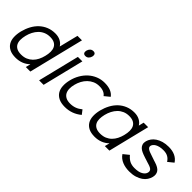

<svg xmlns="http://www.w3.org/2000/svg" viewBox="101 -1792 2749 2749"><g transform="rotate(45 1475.5 -417.5)"><path d="M563 0H471L490 -73H488Q445 -32 390.5 -11Q336 10 272 10Q198 10 150 -14Q102 -38 76.5 -80.5Q51 -123 48 -182Q45 -241 62 -311Q80 -382 112.5 -442.5Q145 -503 192 -547Q239 -591 299.5 -615.5Q360 -640 432 -640Q493 -640 538 -616Q583 -592 606 -553H608L679 -839H770ZM556 -312Q569 -362 569 -406Q569 -450 553 -482.5Q537 -515 503 -533.5Q469 -552 414 -552Q360 -552 317 -533Q274 -514 242 -481.5Q210 -449 187.5 -405.5Q165 -362 153 -312Q141 -262 141 -219.5Q141 -177 157.5 -145.5Q174 -114 208 -96Q242 -78 297 -78Q352 -78 394.5 -96Q437 -114 469 -145.5Q501 -177 522.5 -219.5Q544 -262 556 -312Z M1039 -780Q1031 -751 1011.5 -732.5Q992 -714 963 -714Q933 -714 922.5 -732.5Q912 -751 919 -780Q927 -809 946.5 -827.5Q966 -846 995 -846Q1025 -846 1035.5 -827.5Q1046 -809 1039 -780ZM832 0H741L896 -630H987Z M1523 -82Q1413 10 1269 10Q1194 10 1144 -14.5Q1094 -39 1068 -81.5Q1042 -124 1038.5 -182.5Q1035 -241 1052 -310Q1069 -380 1104 -440.5Q1139 -501 1187.5 -545Q1236 -589 1298 -614.5Q1360 -640 1431 -640Q1507 -640 1557 -618Q1607 -596 1633 -558L1553 -493Q1534 -521 1497.5 -537Q1461 -553 1410 -552Q1357 -552 1313.5 -532.5Q1270 -513 1236 -480Q1202 -447 1178.5 -403Q1155 -359 1143 -310Q1131 -263 1132 -220.5Q1133 -178 1150 -146.5Q1167 -115 1201.5 -96.5Q1236 -78 1291 -78Q1343 -78 1387.5 -94.5Q1432 -111 1474 -146Z M2164 0H2072L2091 -73H2089Q2046 -32 1991.5 -11Q1937 10 1873 10Q1799 10 1751 -14Q1703 -38 1677.5 -80.5Q1652 -123 1649 -182Q1646 -241 1663 -311Q1681 -382 1713.5 -442.5Q1746 -503 1793 -547Q1840 -591 1900.5 -615.5Q1961 -640 2033 -640Q2094 -640 2139 -616Q2184 -592 2207 -553H2209L2228 -630H2319ZM2157 -312Q2170 -362 2170 -406Q2170 -450 2154 -482.5Q2138 -515 2104 -533.5Q2070 -552 2015 -552Q1961 -552 1918 -533Q1875 -514 1843 -481.5Q1811 -449 1788.5 -405.5Q1766 -362 1754 -312Q1742 -262 1742 -219.5Q1742 -177 1758.5 -145.5Q1775 -114 1809 -96Q1843 -78 1898 -78Q1953 -78 1995.5 -96Q2038 -114 2070 -145.5Q2102 -177 2123.5 -219.5Q2145 -262 2157 -312Z M2870 -173Q2861 -138 2839.5 -105Q2818 -72 2781.5 -46.5Q2745 -21 2693.5 -5Q2642 11 2575 11Q2538 11 2502.5 5Q2467 -1 2435 -14Q2403 -27 2376.5 -47.5Q2350 -68 2331 -97L2415 -165Q2455 -117 2496.5 -97Q2538 -77 2593 -77Q2677 -77 2722.5 -104Q2768 -131 2777 -169Q2785 -200 2767.5 -221.5Q2750 -243 2690 -260Q2685 -261 2670 -266Q2655 -271 2638 -276.5Q2621 -282 2606 -286.5Q2591 -291 2587 -293Q2549 -305 2517.5 -319.5Q2486 -334 2465.5 -354Q2445 -374 2437.5 -401Q2430 -428 2439 -464Q2448 -498 2470.5 -530Q2493 -562 2529.5 -586.5Q2566 -611 2615.5 -625.5Q2665 -640 2728 -640Q2879 -640 2946 -538L2862 -470Q2839 -509 2801.5 -530.5Q2764 -552 2707 -552Q2666 -552 2635 -544.5Q2604 -537 2582.5 -525Q2561 -513 2548.5 -497.5Q2536 -482 2532 -467Q2525 -438 2550.5 -417.5Q2576 -397 2647 -376Q2651 -374 2664.5 -370Q2678 -366 2693 -360.5Q2708 -355 2721.5 -350.5Q2735 -346 2740 -345Q2827 -319 2856 -276.5Q2885 -234 2870 -173Z"/></g></svg>

Font: TypoPRO Sinkin Sans
Style: 400 Italic
Weight: 400
Italic angle: -112°
Designer: Keith Bates
Foundry: K-Type
Version: Sinkin Sans (version 1.0)  by Keith Bates   •   © 2014   www